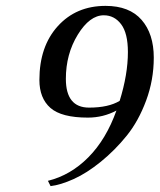

<svg xmlns="http://www.w3.org/2000/svg" viewBox="-20 -615 543 653"><path d="M283 -249Q349 -249 387 -272Q415 -362 415 -438Q415 -502 392 -532.5Q369 -563 333 -563Q285 -563 244.5 -497Q204 -431 204 -347Q204 -249 283 -249ZM376 -239Q331 -215 279 -215Q189 -215 151.5 -248Q114 -281 114 -343Q114 -457 176.5 -526Q239 -595 339 -595Q420 -595 461.5 -547.5Q503 -500 503 -419Q503 -343 477 -273Q451 -203 411 -153.5Q371 -104 323 -65Q275 -26 230.5 -6Q186 14 152 18L143 0Q220 -19 280.5 -80Q341 -141 376 -239Z"/></svg>

Font: Judson
Style: Italic
Weight: 400
Italic angle: -9.5°
Version: Version 20110429